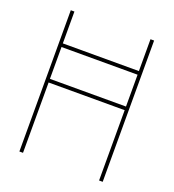

<svg xmlns="http://www.w3.org/2000/svg" viewBox="-140 -888 901 996"><g transform="rotate(20 310.0 -390.0)"><path d="M520 -779.8H540V0H520V-388.2H100.1V0H80.1V-779.8H100.1V-604H520ZM100.1 -408.2H520V-584H100.1Z"/></g></svg>

Font: Cooper Hewitt
Style: Thin
Weight: 701
Designer: Village Type and Design LLC
Foundry: Cooper Hewitt Smithsonian Design Museum
Version: 1.000